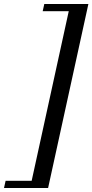

<svg xmlns="http://www.w3.org/2000/svg" viewBox="-67 -752 461 958"><path d="M173 186H-47L-39 150H91L276 -696H146L154 -732H374Z"/></svg>

Font: STIX Two Text Medium
Style: Italic
Weight: 500
Italic angle: -12°
Designer: Ross Mills, John Hudson & Paul Hanslow, Tiro Typeworks Ltd; with prior portions MicroPress Inc. and Coen Hoffman, Elsevi
Foundry: Tiro Typeworks Ltd
Version: Version 2.13 b171